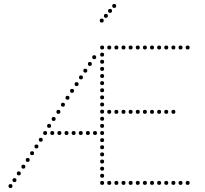

<svg xmlns="http://www.w3.org/2000/svg" viewBox="-20 -940 1037 970"><path d="M494 -826Q484 -826 484 -836Q484 -846 494 -846Q504 -846 504 -836Q504 -826 494 -826ZM515 -850Q505 -850 505 -860Q505 -870 515 -870Q525 -870 525 -860Q525 -850 515 -850ZM536 -875Q526 -875 526 -885Q526 -895 536 -895Q546 -895 546 -885Q546 -875 536 -875ZM557 -900Q547 -900 547 -910Q547 -920 557 -920Q567 -920 567 -910Q567 -900 557 -900ZM496 -690Q486 -690 486 -700Q486 -710 496 -710Q506 -710 506 -700Q506 -690 496 -690ZM496 -654Q486 -654 486 -664Q486 -674 496 -674Q506 -674 506 -664Q506 -654 496 -654ZM496 -618Q486 -618 486 -628Q486 -638 496 -638Q506 -638 506 -628Q506 -618 496 -618ZM496 -582Q486 -582 486 -592Q486 -602 496 -602Q506 -602 506 -592Q506 -582 496 -582ZM496 -546Q486 -546 486 -556Q486 -566 496 -566Q506 -566 506 -556Q506 -546 496 -546ZM496 -510Q486 -510 486 -520Q486 -530 496 -530Q506 -530 506 -520Q506 -510 496 -510ZM496 -474Q486 -474 486 -484Q486 -494 496 -494Q506 -494 506 -484Q506 -474 496 -474ZM496 -438Q486 -438 486 -448Q486 -458 496 -458Q506 -458 506 -448Q506 -438 496 -438ZM496 -402Q486 -402 486 -412Q486 -422 496 -422Q506 -422 506 -412Q506 -402 496 -402ZM496 -366Q486 -366 486 -376Q486 -386 496 -386Q506 -386 506 -376Q506 -366 496 -366ZM496 -330Q486 -330 486 -340Q486 -350 496 -350Q506 -350 506 -340Q506 -330 496 -330ZM496 -294Q486 -294 486 -304Q486 -314 496 -314Q506 -314 506 -304Q506 -294 496 -294ZM496 -258Q486 -258 486 -268Q486 -278 496 -278Q506 -278 506 -268Q506 -258 496 -258ZM496 -222Q486 -222 486 -232Q486 -242 496 -242Q506 -242 506 -232Q506 -222 496 -222ZM496 -186Q486 -186 486 -196Q486 -206 496 -206Q506 -206 506 -196Q506 -186 496 -186ZM496 -150Q486 -150 486 -160Q486 -170 496 -170Q506 -170 506 -160Q506 -150 496 -150ZM496 -114Q486 -114 486 -124Q486 -134 496 -134Q506 -134 506 -124Q506 -114 496 -114ZM496 -78Q486 -78 486 -88Q486 -98 496 -98Q506 -98 506 -88Q506 -78 496 -78ZM496 -42Q486 -42 486 -52Q486 -62 496 -62Q506 -62 506 -52Q506 -42 496 -42ZM496 -6Q486 -6 486 -16Q486 -26 496 -26Q506 -26 506 -16Q506 -6 496 -6ZM532 -6Q522 -6 522 -16Q522 -26 532 -26Q542 -26 542 -16Q542 -6 532 -6ZM568 -6Q558 -6 558 -16Q558 -26 568 -26Q578 -26 578 -16Q578 -6 568 -6ZM604 -6Q594 -6 594 -16Q594 -26 604 -26Q614 -26 614 -16Q614 -6 604 -6ZM640 -6Q630 -6 630 -16Q630 -26 640 -26Q650 -26 650 -16Q650 -6 640 -6ZM676 -6Q666 -6 666 -16Q666 -26 676 -26Q686 -26 686 -16Q686 -6 676 -6ZM712 -6Q702 -6 702 -16Q702 -26 712 -26Q722 -26 722 -16Q722 -6 712 -6ZM748 -6Q738 -6 738 -16Q738 -26 748 -26Q758 -26 758 -16Q758 -6 748 -6ZM784 -6Q774 -6 774 -16Q774 -26 784 -26Q794 -26 794 -16Q794 -6 784 -6ZM820 -6Q810 -6 810 -16Q810 -26 820 -26Q830 -26 830 -16Q830 -6 820 -6ZM856 -6Q846 -6 846 -16Q846 -26 856 -26Q866 -26 866 -16Q866 -6 856 -6ZM892 -6Q882 -6 882 -16Q882 -26 892 -26Q902 -26 902 -16Q902 -6 892 -6ZM928 -6Q918 -6 918 -16Q918 -26 928 -26Q938 -26 938 -16Q938 -6 928 -6ZM532 -365Q522 -365 522 -375Q522 -385 532 -385Q542 -385 542 -375Q542 -365 532 -365ZM568 -365Q558 -365 558 -375Q558 -385 568 -385Q578 -385 578 -375Q578 -365 568 -365ZM604 -365Q594 -365 594 -375Q594 -385 604 -385Q614 -385 614 -375Q614 -365 604 -365ZM640 -365Q630 -365 630 -375Q630 -385 640 -385Q650 -385 650 -375Q650 -365 640 -365ZM676 -365Q666 -365 666 -375Q666 -385 676 -385Q686 -385 686 -375Q686 -365 676 -365ZM712 -365Q702 -365 702 -375Q702 -385 712 -385Q722 -385 722 -375Q722 -365 712 -365ZM748 -365Q738 -365 738 -375Q738 -385 748 -385Q758 -385 758 -375Q758 -365 748 -365ZM784 -365Q774 -365 774 -375Q774 -385 784 -385Q794 -385 794 -375Q794 -365 784 -365ZM820 -365Q810 -365 810 -375Q810 -385 820 -385Q830 -385 830 -375Q830 -365 820 -365ZM856 -365Q846 -365 846 -375Q846 -385 856 -385Q866 -385 866 -375Q866 -365 856 -365ZM532 -690Q522 -690 522 -700Q522 -710 532 -710Q542 -710 542 -700Q542 -690 532 -690ZM568 -690Q558 -690 558 -700Q558 -710 568 -710Q578 -710 578 -700Q578 -690 568 -690ZM604 -690Q594 -690 594 -700Q594 -710 604 -710Q614 -710 614 -700Q614 -690 604 -690ZM640 -690Q630 -690 630 -700Q630 -710 640 -710Q650 -710 650 -700Q650 -690 640 -690ZM676 -690Q666 -690 666 -700Q666 -710 676 -710Q686 -710 686 -700Q686 -690 676 -690ZM712 -690Q702 -690 702 -700Q702 -710 712 -710Q722 -710 722 -700Q722 -690 712 -690ZM748 -690Q738 -690 738 -700Q738 -710 748 -710Q758 -710 758 -700Q758 -690 748 -690ZM784 -690Q774 -690 774 -700Q774 -710 784 -710Q794 -710 794 -700Q794 -690 784 -690ZM820 -690Q810 -690 810 -700Q810 -710 820 -710Q830 -710 830 -700Q830 -690 820 -690ZM856 -690Q846 -690 846 -700Q846 -710 856 -710Q866 -710 866 -700Q866 -690 856 -690ZM892 -690Q882 -690 882 -700Q882 -710 892 -710Q902 -710 902 -700Q902 -690 892 -690ZM928 -690Q918 -690 918 -700Q918 -710 928 -710Q938 -710 938 -700Q938 -690 928 -690ZM460 -258Q450 -258 450 -268Q450 -278 460 -278Q470 -278 470 -268Q470 -258 460 -258ZM424 -258Q414 -258 414 -268Q414 -278 424 -278Q434 -278 434 -268Q434 -258 424 -258ZM388 -258Q378 -258 378 -268Q378 -278 388 -278Q398 -278 398 -268Q398 -258 388 -258ZM352 -258Q342 -258 342 -268Q342 -278 352 -278Q362 -278 362 -268Q362 -258 352 -258ZM316 -258Q306 -258 306 -268Q306 -278 316 -278Q326 -278 326 -268Q326 -258 316 -258ZM280 -258Q270 -258 270 -268Q270 -278 280 -278Q290 -278 290 -268Q290 -258 280 -258ZM244 -258Q234 -258 234 -268Q234 -278 244 -278Q254 -278 254 -268Q254 -258 244 -258ZM208 -258Q198 -258 198 -268Q198 -278 208 -278Q218 -278 218 -268Q218 -258 208 -258ZM228 -294Q218 -294 218 -304Q218 -314 228 -314Q238 -314 238 -304Q238 -294 228 -294ZM251 -329Q241 -329 241 -339Q241 -349 251 -349Q261 -349 261 -339Q261 -329 251 -329ZM275 -365Q265 -365 265 -375Q265 -385 275 -385Q285 -385 285 -375Q285 -365 275 -365ZM298 -401Q288 -401 288 -411Q288 -421 298 -421Q308 -421 308 -411Q308 -401 298 -401ZM321 -436Q311 -436 311 -446Q311 -456 321 -456Q331 -456 331 -446Q331 -436 321 -436ZM344 -471Q334 -471 334 -481Q334 -491 344 -491Q354 -491 354 -481Q354 -471 344 -471ZM367 -505Q357 -505 357 -515Q357 -525 367 -525Q377 -525 377 -515Q377 -505 367 -505ZM389 -539Q379 -539 379 -549Q379 -559 389 -559Q399 -559 399 -549Q399 -539 389 -539ZM411 -573Q401 -573 401 -583Q401 -593 411 -593Q421 -593 421 -583Q421 -573 411 -573ZM434 -607Q424 -607 424 -617Q424 -627 434 -627Q444 -627 444 -617Q444 -607 434 -607ZM456 -641Q446 -641 446 -651Q446 -661 456 -661Q466 -661 466 -651Q466 -641 456 -641ZM186 -224Q176 -224 176 -234Q176 -244 186 -244Q196 -244 196 -234Q196 -224 186 -224ZM164 -190Q154 -190 154 -200Q154 -210 164 -210Q174 -210 174 -200Q174 -190 164 -190ZM142 -156Q132 -156 132 -166Q132 -176 142 -176Q152 -176 152 -166Q152 -156 142 -156ZM120 -122Q110 -122 110 -132Q110 -142 120 -142Q130 -142 130 -132Q130 -122 120 -122ZM98 -88Q88 -88 88 -98Q88 -108 98 -108Q108 -108 108 -98Q108 -88 98 -88ZM75 -54Q65 -54 65 -64Q65 -74 75 -74Q85 -74 85 -64Q85 -54 75 -54ZM53 -20Q43 -20 43 -30Q43 -40 53 -40Q63 -40 63 -30Q63 -20 53 -20ZM33 10Q23 10 23 0Q23 -10 33 -10Q43 -10 43 0Q43 10 33 10Z"/></svg>

Font: Raleway Dots 
Style: Regular
Weight: 400
Version: Version 1.000